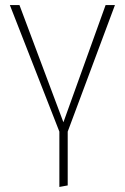

<svg xmlns="http://www.w3.org/2000/svg" viewBox="-20 -540 495 760"><path d="M248 -19V194L215 200V-19L19 -520H57L231 -56L398 -520H435Z"/></svg>

Font: FiraGO UltraLight
Style: Regular
Weight: 200
Designer: bBox Type
Foundry: bBox Type GmbH
Version: Version 1.001